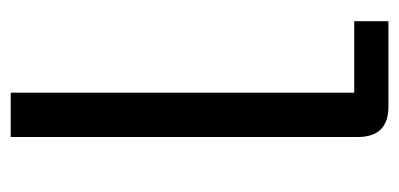

<svg xmlns="http://www.w3.org/2000/svg" viewBox="-218 -544 762 367"><g transform="rotate(-90 163.5 -361.0)"><path d="M143 0Q84.6 0 84.6 -58.7V-722H169.4V-65.4H306V0Z"/></g></svg>

Font: Mozilla Text ExtraLight
Style: Regular
Weight: 200
Designer: Studio DRAMA
Foundry: Studio DRAMA
Version: Version 1.000